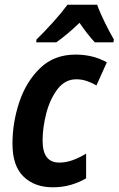

<svg xmlns="http://www.w3.org/2000/svg" viewBox="-20 -786 504 816"><path d="M219 -606Q266 -639 318 -689Q350 -642 383 -606H462L464 -618Q447 -647 425.5 -690.5Q404 -734 393 -766H267Q241 -731 204 -690Q167 -649 135 -618L134 -606ZM346 -28V-133Q316 -115 288 -105Q260 -95 232 -95Q161 -95 161 -188Q161 -243 176.5 -303.5Q192 -364 224 -406.5Q256 -449 304 -449Q328 -449 349.5 -441.5Q371 -434 390 -423L434 -521Q376 -554 301 -554Q210 -554 150.5 -496.5Q91 -439 62 -352Q33 -265 33 -175Q33 -81 80 -35.5Q127 10 204 10Q246 10 281.5 -0.5Q317 -11 346 -28Z"/></svg>

Font: Noto Sans UI SemiCondensed
Style: Bold Italic
Weight: 700
Width: 4
Designer: Monotype Design Team
Foundry: Monotype Imaging Inc.
Version: 1.001